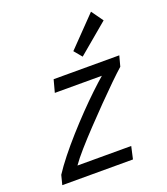

<svg xmlns="http://www.w3.org/2000/svg" viewBox="-141 -872 842 970"><g transform="rotate(-20 280.0 -387.0)"><path d="M26 0 39 -51Q63 -88 98 -132Q133 -176 174 -222Q215 -268 257 -311.5Q299 -355 337 -391Q375 -427 403 -451H150L168 -518H521L506 -462Q481 -440 442 -402Q403 -364 358 -318Q313 -272 268.5 -225Q224 -178 188 -137Q152 -96 132 -67H421L406 0ZM345 -575 310 -617 462 -774 507 -711Z"/></g></svg>

Font: Ubuntu Sans Mono
Style: Italic
Weight: 400
Italic angle: -13.5°
Monospace: yes
Designer: Dalton Maag Ltd
Foundry: Dalton Maag Ltd
Version: Version 1.006